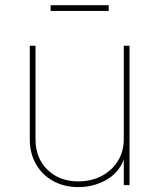

<svg xmlns="http://www.w3.org/2000/svg" viewBox="-20 -725 624 752"><path d="M287.1 7.8Q231.4 7.8 188.5 -15.9Q145.5 -39.6 121.1 -81.8Q96.7 -124 96.7 -179.7V-545.9H119.1V-179.7Q119.1 -105.5 166 -60.1Q212.9 -14.6 287.1 -14.6Q337.9 -14.6 378.2 -35.9Q418.5 -57.1 441.7 -94.5Q464.8 -131.8 464.8 -179.7V-545.9H487.3V0H464.8V-117.2H470.7Q453.1 -54.7 401.4 -23.4Q349.6 7.8 287.1 7.8ZM405.8 -704.6V-682.1H178.2V-704.6Z"/></svg>

Font: Inter Thin
Style: Regular
Weight: 250
Designer: Rasmus Andersson
Foundry: rsms
Version: Version 4.001;git-66647c0bb